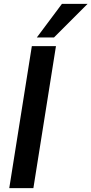

<svg xmlns="http://www.w3.org/2000/svg" viewBox="-20 -975 474 995"><path d="M28 0 145 -736H270L153 0ZM171 -781 301 -955H434L260 -781Z"/></svg>

Font: Mulish ExtraLight
Style: Italic
Weight: 200
Italic angle: -9°
Designer: Vernon Adams
Foundry: Vernon Adams
Version: Version 3.603